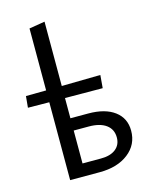

<svg xmlns="http://www.w3.org/2000/svg" viewBox="-109 -789 684 862"><g transform="rotate(-15 232.5 -358.5)"><path d="M265 -268Q343 -268 387 -235Q431 -202 431 -144Q431 -79 380 -39.5Q329 0 247 0H109V-362L10 -363L15 -416L109 -417V-705L182 -717V-418L362 -421L357 -361L182 -362V-268ZM268 -58Q312 -58 336.5 -77.5Q361 -97 361 -131Q361 -169 332.5 -190Q304 -211 252 -211H182V-58Z"/></g></svg>

Font: EauTest Medium
Style: Italic
Weight: 500
Italic angle: -12°
Designer: Christian Thalmann (Catharsis Fonts)
Version: Version 0.001;PS 000.001;hotconv 1.0.88;makeotf.lib2.5.64775